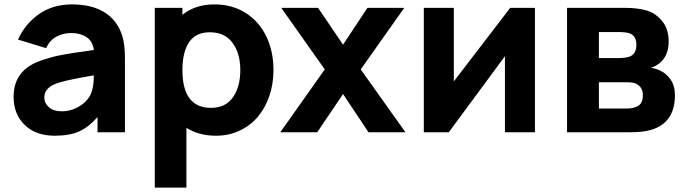

<svg xmlns="http://www.w3.org/2000/svg" viewBox="-20 -598 3102 868"><path d="M544.9 0H420.9V-68.8Q382.3 -24.4 339.1 -4.4Q295.9 15.6 227.1 15.6Q142.1 15.6 91.8 -33Q41.5 -81.5 41.5 -160.6Q41.5 -270.5 142.6 -315.4Q160.2 -323.2 182.1 -330.1Q204.1 -336.9 220.9 -341.3Q237.8 -345.7 267.6 -351.1Q297.4 -356.4 310.5 -358.4Q323.7 -360.4 359.6 -365.5Q395.5 -370.6 404.3 -372.1Q398.9 -412.1 370.8 -430.4Q342.8 -448.7 302.2 -448.7Q263.7 -448.7 233.4 -431.4Q203.1 -414.1 188.5 -380.4L61.5 -418.9Q92.3 -488.8 155 -533.4Q217.8 -578.1 306.2 -578.1Q394.5 -578.1 452.1 -542.5Q509.8 -506.8 532.2 -437.5Q544.9 -397.5 544.9 -335.4ZM385.3 -162.6Q404.3 -195.3 404.3 -257.3Q297.9 -239.3 252 -226.1Q180.2 -206.5 180.2 -157.2Q180.2 -132.3 200.9 -113.5Q221.7 -94.7 260.3 -94.7Q298.3 -94.7 333 -114Q367.7 -133.3 385.3 -162.6Z M949.7 -578.1Q1029.3 -578.1 1090.1 -539.8Q1150.9 -501.5 1183.6 -434.1Q1216.3 -366.7 1216.3 -281.2Q1216.3 -218.3 1197.5 -163.6Q1178.7 -108.9 1145 -69.3Q1111.3 -29.8 1062.7 -7.1Q1014.2 15.6 957 15.6Q879.4 15.6 822.8 -20V250H679.7V-562.5H804.7V-531.2Q862.8 -578.1 949.7 -578.1ZM934.1 -110.4Q999.5 -110.4 1033 -158Q1066.4 -205.6 1066.4 -281.2Q1066.4 -356 1031.5 -404.1Q996.6 -452.1 928.7 -452.1Q864.7 -452.1 834.7 -407Q804.7 -361.8 804.7 -281.2Q804.7 -110.4 934.1 -110.4Z M1807.6 -562.5 1610.8 -284.2 1813 0H1646L1530.8 -172.9L1414.1 0H1247.1L1448.2 -284.2L1251.5 -562.5H1418L1530.8 -396L1641.1 -562.5Z M2398.4 -562.5V0H2262.7V-343.8L2008.8 0H1896V-562.5H2031.7V-230L2286.6 -562.5Z M2543.5 -562.5H2807.1Q2860.4 -562.5 2900.9 -551.3Q2942.9 -539.6 2972.9 -503.4Q3002.9 -467.3 3002.9 -410.6Q3002.9 -344.2 2959.5 -310.5Q2939 -295.4 2921.9 -291.5Q2944.8 -288.1 2961.4 -280.3Q2992.2 -266.6 3011.7 -238.3Q3031.2 -210 3031.2 -167.5Q3031.2 -42 2921.9 -10.3Q2887.2 0 2824.7 0H2543.5ZM2687.5 -453.1V-335.4H2773.9Q2812 -335.4 2830.1 -343.8Q2856.9 -356.4 2856.9 -395Q2856.9 -437.5 2824.7 -447.8Q2808.1 -453.1 2773.9 -453.1ZM2687.5 -226.1V-107.4H2814.5Q2838.9 -107.4 2858.4 -115.7Q2886.2 -127.4 2886.2 -167.5Q2886.2 -205.1 2855 -219.7Q2841.8 -226.1 2814.5 -226.1Z"/></svg>

Font: Manrope3 ExtraBold
Style: Bold
Weight: 800
Width: 4
Designer: Mikhail Sharanda
Foundry: Mikhail Sharanda
Version: Version 3.000;PS 003.000;hotconv 1.0.88;makeotf.lib2.5.64775